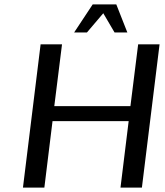

<svg xmlns="http://www.w3.org/2000/svg" viewBox="-20 -850 747 870"><path d="M623 0 703 -649H606L571 -369H226L261 -649H164L84 0H181L218 -301H563L526 0ZM316 -703H374L448 -790L499 -703H557L507 -830H400Z"/></svg>

Font: Gamestation Text
Style: Italic
Weight: 400
Designer: Jonas Hecksher
Foundry: Jonas Hecksher, Playtypeª, e-types AS
Version: Version 1.003